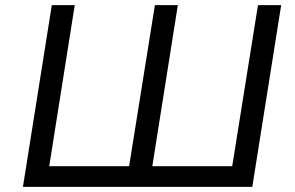

<svg xmlns="http://www.w3.org/2000/svg" viewBox="-20 -725 1146 745"><path d="M69 0 181 -705H270L171 -80H481L581 -705H670L571 -80H881L981 -705H1071L959 0Z"/></svg>

Font: Nunito Sans 7pt
Style: Italic
Weight: 400
Italic angle: -9°
Designer: Vernon Adams
Foundry: Vernon Adams
Version: Version 3.101;gftools[0.9.27]